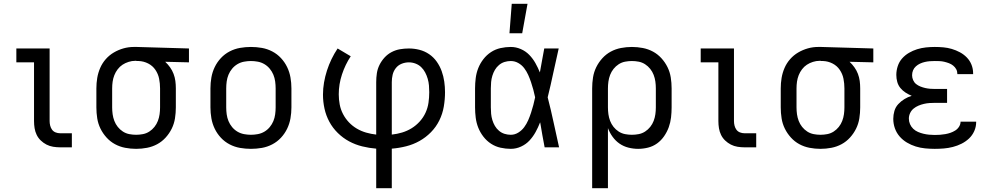

<svg xmlns="http://www.w3.org/2000/svg" viewBox="-20 -775 5240 1010"><path d="M358 0H296Q278 0 259.5 -3Q241 -6 224.5 -14.5Q208 -23 194.5 -36Q181 -49 173 -65.5Q165 -82 162 -100.5Q159 -119 159 -138V-447H66V-520H241V-138Q241 -126 244 -114Q247 -102 254 -92.5Q261 -83 272.5 -78.5Q284 -74 296 -74H358Z M696 8Q667 8 638.5 2.5Q610 -3 585 -16.5Q560 -30 540.5 -51.5Q521 -73 508.5 -98.5Q496 -124 491.5 -152.5Q487 -181 487 -210V-310Q487 -338 491.5 -365Q496 -392 507 -417.5Q518 -443 536.5 -464Q555 -485 579 -499Q603 -513 629.5 -520.5Q656 -528 684 -528H700L974 -520V-447L849 -450Q863 -437 874.5 -421Q886 -405 893 -386.5Q900 -368 902.5 -349Q905 -330 905 -310V-210Q905 -181 900.5 -152.5Q896 -124 883.5 -98.5Q871 -73 851.5 -51.5Q832 -30 807 -16.5Q782 -3 753.5 2.5Q725 8 696 8ZM696 -66Q714 -66 732 -69.5Q750 -73 765.5 -83Q781 -93 792.5 -107.5Q804 -122 810.5 -139Q817 -156 819.5 -174Q822 -192 822 -210V-310Q822 -336 817 -361Q812 -386 797.5 -407.5Q783 -429 759.5 -441Q736 -453 710 -454H700Q698 -455 696 -455Q694 -455 691 -455Q674 -455 656.5 -449.5Q639 -444 624.5 -434.5Q610 -425 599 -410.5Q588 -396 581.5 -379.5Q575 -363 572.5 -345.5Q570 -328 570 -310V-210Q570 -192 572.5 -174Q575 -156 581.5 -139Q588 -122 599.5 -107.5Q611 -93 626.5 -83Q642 -73 660 -69.5Q678 -66 696 -66Z M1300 8Q1271 8 1242.5 3Q1214 -2 1188 -15.5Q1162 -29 1142 -50.5Q1122 -72 1109.5 -98Q1097 -124 1092 -152.5Q1087 -181 1087 -210V-310Q1087 -339 1092 -367.5Q1097 -396 1109.5 -422Q1122 -448 1142 -469.5Q1162 -491 1188 -504.5Q1214 -518 1242.5 -523Q1271 -528 1300 -528Q1329 -528 1357.5 -523Q1386 -518 1412 -504.5Q1438 -491 1458 -469.5Q1478 -448 1490.5 -422Q1503 -396 1508 -367.5Q1513 -339 1513 -310V-210Q1513 -181 1508 -152.5Q1503 -124 1490.5 -98Q1478 -72 1458 -50.5Q1438 -29 1412 -15.5Q1386 -2 1357.5 3Q1329 8 1300 8ZM1300 -66Q1318 -66 1336.5 -69.5Q1355 -73 1371 -82.5Q1387 -92 1399 -106.5Q1411 -121 1418 -138Q1425 -155 1427.5 -173.5Q1430 -192 1430 -210V-310Q1430 -328 1427.5 -346.5Q1425 -365 1418 -382Q1411 -399 1399 -413.5Q1387 -428 1371 -437.5Q1355 -447 1336.5 -450.5Q1318 -454 1300 -454Q1282 -454 1263.5 -450.5Q1245 -447 1229 -437.5Q1213 -428 1201 -413.5Q1189 -399 1182 -382Q1175 -365 1172.5 -346.5Q1170 -328 1170 -310V-210Q1170 -192 1172.5 -173.5Q1175 -155 1182 -138Q1189 -121 1201 -106.5Q1213 -92 1229 -82.5Q1245 -73 1263.5 -69.5Q1282 -66 1300 -66Z M1959 215V7Q1922 4 1885.5 -5Q1849 -14 1816.5 -31.5Q1784 -49 1757 -75.5Q1730 -102 1712.5 -134.5Q1695 -167 1687 -203.5Q1679 -240 1679 -277Q1679 -309 1684.5 -341Q1690 -373 1700 -404Q1710 -435 1724 -464Q1738 -493 1756 -520L1825 -479Q1796 -435 1779 -383.5Q1762 -332 1762 -279Q1762 -252 1767 -225.5Q1772 -199 1784.5 -175Q1797 -151 1815.5 -131.5Q1834 -112 1857 -98.5Q1880 -85 1906 -77.5Q1932 -70 1959 -67V-343Q1959 -367 1962.5 -390Q1966 -413 1976.5 -434Q1987 -455 2003 -472.5Q2019 -490 2040 -501Q2061 -512 2084 -516Q2107 -520 2131 -520Q2159 -520 2186.5 -513Q2214 -506 2237.5 -490Q2261 -474 2277.5 -450.5Q2294 -427 2303.5 -400.5Q2313 -374 2317 -346Q2321 -318 2321 -290Q2321 -252 2314.5 -214Q2308 -176 2291 -141.5Q2274 -107 2247 -79.5Q2220 -52 2187 -33.5Q2154 -15 2116.5 -5.5Q2079 4 2041 7V215ZM2041 -67Q2069 -70 2095.5 -78Q2122 -86 2145.5 -100.5Q2169 -115 2188 -136Q2207 -157 2218.5 -182Q2230 -207 2234 -234.5Q2238 -262 2238 -290Q2238 -308 2236.5 -325.5Q2235 -343 2230 -360.5Q2225 -378 2216.5 -394Q2208 -410 2195.5 -422Q2183 -434 2166 -440.5Q2149 -447 2131 -447Q2111 -447 2092.5 -439.5Q2074 -432 2062 -416.5Q2050 -401 2045.5 -382Q2041 -363 2041 -343Z M2667 8Q2640 8 2613 2Q2586 -4 2563 -19Q2540 -34 2523 -56Q2506 -78 2496 -103Q2486 -128 2482.5 -155.5Q2479 -183 2479 -210V-310Q2479 -337 2482.5 -364.5Q2486 -392 2496 -417Q2506 -442 2523 -464Q2540 -486 2563 -501Q2586 -516 2613 -522Q2640 -528 2667 -528Q2694 -528 2719.5 -517Q2745 -506 2764 -486.5Q2783 -467 2796.5 -443Q2810 -419 2820 -394Q2826 -426 2831.5 -457.5Q2837 -489 2843 -520H2919Q2904 -456 2890.5 -391.5Q2877 -327 2861 -263Q2878 -198 2892 -132Q2906 -66 2921 0H2845Q2839 -32 2833 -64.5Q2827 -97 2822 -129L2821 -131Q2811 -105 2797.5 -80.5Q2784 -56 2765.5 -36Q2747 -16 2721 -4Q2695 8 2667 8ZM2667 -66Q2688 -66 2706.5 -77.5Q2725 -89 2737.5 -106Q2750 -123 2758.5 -142.5Q2767 -162 2773.5 -182Q2780 -202 2785.5 -222.5Q2791 -243 2795 -263Q2791 -283 2785.5 -303Q2780 -323 2773.5 -342.5Q2767 -362 2758.5 -381Q2750 -400 2737.5 -416.5Q2725 -433 2706.5 -443.5Q2688 -454 2667 -454Q2650 -454 2634 -449Q2618 -444 2605 -433Q2592 -422 2583.5 -407.5Q2575 -393 2570 -376.5Q2565 -360 2563.5 -343.5Q2562 -327 2562 -310V-210Q2562 -193 2563.5 -176.5Q2565 -160 2570 -143.5Q2575 -127 2583.5 -112.5Q2592 -98 2605 -87Q2618 -76 2634 -71Q2650 -66 2667 -66ZM2660 -600 2672 -755H2755L2727 -600Z M3095 215V-310Q3095 -339 3099.5 -367.5Q3104 -396 3116.5 -421.5Q3129 -447 3148.5 -468.5Q3168 -490 3193 -503.5Q3218 -517 3246.5 -522.5Q3275 -528 3304 -528Q3333 -528 3361.5 -522.5Q3390 -517 3415 -503.5Q3440 -490 3459.5 -468.5Q3479 -447 3491.5 -421.5Q3504 -396 3508.5 -367.5Q3513 -339 3513 -310V-210Q3513 -184 3510 -157.5Q3507 -131 3498 -106Q3489 -81 3473.5 -58.5Q3458 -36 3436.5 -20.5Q3415 -5 3389 1.5Q3363 8 3337 8Q3311 8 3285.5 1.5Q3260 -5 3239 -19.5Q3218 -34 3202.5 -55.5Q3187 -77 3178 -101V215ZM3304 -66Q3322 -66 3340 -69.5Q3358 -73 3373.5 -83Q3389 -93 3400.5 -107.5Q3412 -122 3418.5 -139Q3425 -156 3427.5 -174Q3430 -192 3430 -210V-310Q3430 -328 3427.5 -346Q3425 -364 3418.5 -381Q3412 -398 3400.5 -412.5Q3389 -427 3373.5 -437Q3358 -447 3340 -450.5Q3322 -454 3304 -454Q3286 -454 3268 -450.5Q3250 -447 3234.5 -437Q3219 -427 3207.5 -412.5Q3196 -398 3189.5 -381Q3183 -364 3180.5 -346Q3178 -328 3178 -310V-210Q3178 -192 3180.5 -174Q3183 -156 3189.5 -139Q3196 -122 3207.5 -107.5Q3219 -93 3234.5 -83Q3250 -73 3268 -69.5Q3286 -66 3304 -66Z M3958 0H3896Q3878 0 3859.5 -3Q3841 -6 3824.5 -14.5Q3808 -23 3794.5 -36Q3781 -49 3773 -65.5Q3765 -82 3762 -100.5Q3759 -119 3759 -138V-447H3666V-520H3841V-138Q3841 -126 3844 -114Q3847 -102 3854 -92.5Q3861 -83 3872.5 -78.5Q3884 -74 3896 -74H3958Z M4296 8Q4267 8 4238.5 2.5Q4210 -3 4185 -16.5Q4160 -30 4140.5 -51.5Q4121 -73 4108.5 -98.5Q4096 -124 4091.5 -152.5Q4087 -181 4087 -210V-310Q4087 -338 4091.5 -365Q4096 -392 4107 -417.5Q4118 -443 4136.5 -464Q4155 -485 4179 -499Q4203 -513 4229.5 -520.5Q4256 -528 4284 -528H4300L4574 -520V-447L4449 -450Q4463 -437 4474.5 -421Q4486 -405 4493 -386.5Q4500 -368 4502.5 -349Q4505 -330 4505 -310V-210Q4505 -181 4500.5 -152.5Q4496 -124 4483.5 -98.5Q4471 -73 4451.5 -51.5Q4432 -30 4407 -16.5Q4382 -3 4353.5 2.5Q4325 8 4296 8ZM4296 -66Q4314 -66 4332 -69.5Q4350 -73 4365.5 -83Q4381 -93 4392.5 -107.5Q4404 -122 4410.5 -139Q4417 -156 4419.5 -174Q4422 -192 4422 -210V-310Q4422 -336 4417 -361Q4412 -386 4397.5 -407.5Q4383 -429 4359.5 -441Q4336 -453 4310 -454H4300Q4298 -455 4296 -455Q4294 -455 4291 -455Q4274 -455 4256.5 -449.5Q4239 -444 4224.5 -434.5Q4210 -425 4199 -410.5Q4188 -396 4181.5 -379.5Q4175 -363 4172.5 -345.5Q4170 -328 4170 -310V-210Q4170 -192 4172.5 -174Q4175 -156 4181.5 -139Q4188 -122 4199.5 -107.5Q4211 -93 4226.5 -83Q4242 -73 4260 -69.5Q4278 -66 4296 -66Z M4897 8Q4872 8 4846.5 5.5Q4821 3 4797 -4.5Q4773 -12 4751 -25Q4729 -38 4712.5 -57Q4696 -76 4687.5 -100Q4679 -124 4679 -150Q4679 -171 4685 -191.5Q4691 -212 4705.5 -227.5Q4720 -243 4738 -254Q4756 -265 4776 -271Q4759 -278 4743.5 -288Q4728 -298 4716.5 -312Q4705 -326 4700 -344Q4695 -362 4695 -381Q4695 -404 4702.5 -427Q4710 -450 4725.5 -467.5Q4741 -485 4761.5 -497Q4782 -509 4804.5 -516Q4827 -523 4850.5 -525.5Q4874 -528 4897 -528Q4920 -528 4942.5 -526Q4965 -524 4987 -517.5Q5009 -511 5029.5 -500Q5050 -489 5066 -472.5Q5082 -456 5090.5 -434.5Q5099 -413 5099 -390V-385H5016V-387Q5016 -400 5010 -411Q5004 -422 4994 -430Q4984 -438 4972 -442.5Q4960 -447 4947.5 -450Q4935 -453 4922.5 -453.5Q4910 -454 4897 -454Q4884 -454 4871 -453Q4858 -452 4845 -449Q4832 -446 4820 -440.5Q4808 -435 4798 -426Q4788 -417 4783 -405Q4778 -393 4778 -379Q4778 -366 4783.5 -353.5Q4789 -341 4799 -333Q4809 -325 4821.5 -320Q4834 -315 4847 -312Q4860 -309 4873.5 -308Q4887 -307 4900 -307H4962V-234H4900Q4885 -234 4870 -233Q4855 -232 4840 -228.5Q4825 -225 4811 -219Q4797 -213 4785.5 -203.5Q4774 -194 4767.5 -180Q4761 -166 4761 -151Q4761 -136 4767 -122Q4773 -108 4784 -97.5Q4795 -87 4809 -81Q4823 -75 4837.5 -71.5Q4852 -68 4867 -66.5Q4882 -65 4897 -65Q4911 -65 4925 -66Q4939 -67 4953 -69.5Q4967 -72 4980 -76.5Q4993 -81 5005 -88.5Q5017 -96 5025 -108.5Q5033 -121 5033 -135H5115V-132Q5115 -108 5105 -85.5Q5095 -63 5077.5 -46.5Q5060 -30 5038 -19Q5016 -8 4992.5 -2Q4969 4 4945 6Q4921 8 4897 8Z"/></svg>

Font: Iosevka Etoile
Style: Regular
Weight: 400
Designer: Belleve Invis
Foundry: Belleve Invis
Version: Version 33.2.4